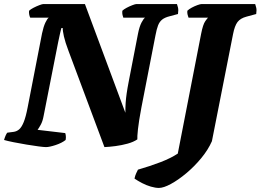

<svg xmlns="http://www.w3.org/2000/svg" viewBox="-31 -724 1282 945"><path d="M195 0Q185 0 158.5 -3.5Q132 -7 99 -12.5Q66 -18 36 -24Q6 -30 -11 -35Q-8 -46 -3.5 -56.5Q1 -67 5 -71L36 -75Q51 -77 63 -87Q75 -97 85.5 -122.5Q96 -148 105 -195L176 -560Q183 -593 192.5 -613Q202 -633 209 -637H118Q115 -642 113 -651.5Q111 -661 112 -671Q119 -678 133.5 -685.5Q148 -693 162.5 -698.5Q177 -704 182 -704H387L586 -169Q586 -197 587.5 -218.5Q589 -240 592.5 -264.5Q596 -289 603 -325L648 -557Q655 -593 665.5 -613Q676 -633 683 -637H576Q574 -643 572 -650.5Q570 -658 571 -671Q578 -678 592 -685.5Q606 -693 620.5 -698.5Q635 -704 640 -704H840Q842 -699 845 -687Q848 -675 845 -655L804 -644Q780 -638 767 -627.5Q754 -617 747 -599Q740 -581 734 -549L665 -195Q652 -126 648 -88Q644 -50 645 -38Q626 -25 597 -17Q568 -9 537.5 -5Q507 -1 483 0L306 -474Q290 -516 283.5 -545Q277 -574 278 -586H271Q270 -582 268 -574Q266 -566 263 -552.5Q260 -539 255 -515L184 -155Q179 -127 169.5 -110Q160 -93 154 -85L290 -69Q292 -64 293 -55Q294 -46 292 -35Q273 -20 242.5 -10Q212 0 195 0ZM751 201Q734 201 711.5 194.5Q689 188 668 177Q647 166 631 155Q634 140 639.5 128.5Q645 117 648 111Q707 94 758 74.5Q809 55 844 32L959 -558Q968 -604 979.5 -620Q991 -636 993 -637H897Q895 -642 892.5 -651Q890 -660 891 -671Q899 -679 913 -686.5Q927 -694 941 -699Q955 -704 961 -704H1225Q1227 -698 1230 -686.5Q1233 -675 1230 -655L1182 -642Q1152 -634 1138 -615.5Q1124 -597 1116 -556L1012 -29Q993 14 959 55Q925 96 885.5 129Q846 162 810 181.5Q774 201 751 201Z"/></svg>

Font: Texturina 12pt Black
Style: Italic
Weight: 900
Italic angle: -11°
Designer: Guillermo Torres Carreño
Foundry: Omnibus-Type
Version: Version 1.002